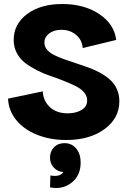

<svg xmlns="http://www.w3.org/2000/svg" viewBox="-20 -682 636 952"><path d="M308.1 12.2Q228 12.2 162.8 -14.2Q97.7 -40.5 59.8 -87.6Q22 -134.8 20 -192.9L191.9 -229Q194.8 -180.7 227.8 -150.4Q260.7 -120.1 315.9 -120.1Q356 -120.1 384 -136.5Q412.1 -152.8 412.1 -184.1Q412.1 -206.1 396.5 -224.4Q380.9 -242.7 355.2 -255.1Q329.6 -267.6 296.9 -280.8Q264.2 -293.9 230 -305.4Q195.8 -316.9 163.1 -333.7Q130.4 -350.6 104.7 -369.9Q79.1 -389.2 63.5 -418.7Q47.9 -448.2 47.9 -483.9Q47.9 -562.5 114.3 -612.3Q180.7 -662.1 288.1 -662.1Q397.9 -662.1 472.4 -612.1Q546.9 -562 556.2 -483.9L390.1 -443.8Q387.2 -483.9 357.4 -509Q327.6 -534.2 284.2 -534.2Q247.6 -534.2 223.9 -516.1Q200.2 -498 200.2 -470.2Q200.2 -451.2 212.9 -436Q225.6 -420.9 247.1 -409.9Q268.6 -398.9 296.4 -388.9Q324.2 -378.9 355.2 -368.9Q386.2 -358.9 417 -347.9Q447.8 -336.9 475.6 -321.5Q503.4 -306.2 524.9 -287.4Q546.4 -268.6 559.1 -241Q571.8 -213.4 571.8 -180.2Q571.8 -95.7 498 -41.7Q424.3 12.2 308.1 12.2ZM228 247.1 230 188Q278.3 196.8 293.9 170.9Q266.1 169.4 247.1 149.4Q228 129.4 228 100.1Q228 68.4 247.8 48.1Q267.6 27.8 299.8 27.8Q335.4 27.8 357.7 54.2Q379.9 80.6 379.9 124Q379.9 189 334.5 224.1Q289.1 259.3 228 247.1Z"/></svg>

Font: Apfel Grotezk
Style: Bold
Weight: 700
Designer: Luigi Gorlero
Foundry: Collletttivo
Version: Version 2.000;FEAKit 1.0